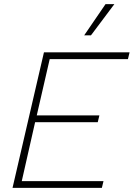

<svg xmlns="http://www.w3.org/2000/svg" viewBox="-20 -915 651 935"><path d="M41 0 194 -660H611L603 -627H222L159 -353H464L456 -320H151L86 -33H484L476 0ZM494 -895H537L423 -743H390Z"/></svg>

Font: Kantumruy Pro ExtraLight
Style: Italic
Weight: 250
Italic angle: -13°
Version: Version 1.002